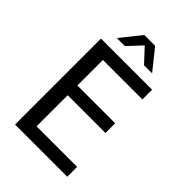

<svg xmlns="http://www.w3.org/2000/svg" viewBox="-227 -862 955 955"><g transform="rotate(45 250.0 -385.0)"><path d="M66.4 -604.5H425.8V-536.1H148.4V-356.4H414.1V-288.1H148.4V-69.3H433.6V0H66.4ZM206.1 -769.5H282.2L368.2 -662.1H311.5L244.1 -734.4L176.8 -662.1H120.1Z"/></g></svg>

Font: BabelStone Shapes
Style: Regular
Weight: 400
Designer: Andrew West
Foundry: BabelStone
Version: Version 15.0.0 September 13, 2022